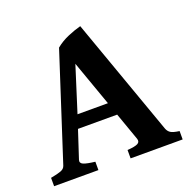

<svg xmlns="http://www.w3.org/2000/svg" viewBox="-113 -732 837 843"><g transform="rotate(-20 305.0 -310.5)"><path d="M184.6 -200.7 142.1 -71.3Q137.7 -56.6 153.3 -50Q168.9 -43.5 207 -39.1V0H0V-39.1Q31.7 -44.9 48.1 -51Q64.5 -57.1 68.8 -71.3L228.5 -564.5Q254.4 -585.9 287.4 -599.9Q320.3 -613.8 348.1 -621.1L543.9 -71.3Q548.8 -58.1 559.8 -50.5Q570.8 -43 600.6 -39.1V0H357.4V-39.1Q393.6 -41.5 406.2 -48.6Q418.9 -55.7 413.6 -71.3L367.7 -200.7ZM346.7 -261.7 271.5 -473.1 204.6 -261.7Z"/></g></svg>

Font: Namdhinggo ExtraBold
Style: Regular
Weight: 800
Designer: Victor Gaultney
Foundry: SIL International
Version: Version 3.001